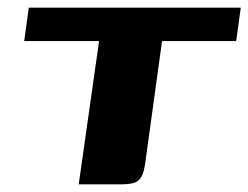

<svg xmlns="http://www.w3.org/2000/svg" viewBox="-20 -480 647 500"><path d="M55 -460H607L595 -373H402L358 -54Q355 -33 349 -21Q343 -9 331 -4.5Q319 0 295 0H185L238 -373H43Z"/></svg>

Font: Genos
Style: Bold Italic
Weight: 700
Italic angle: -8°
Version: Version 1.010